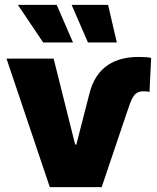

<svg xmlns="http://www.w3.org/2000/svg" viewBox="-20 -772 649 792"><path d="M6.8 -530.3 185.5 0H399.4L503.9 -309.6C524.4 -370.1 532.2 -395.5 573.2 -395.5C585 -395.5 591.8 -394.5 596.7 -392.6L603.5 -533.2C590.8 -536.1 573.2 -537.1 550.8 -537.1C460 -537.1 377 -501 348.6 -384.8L294.9 -175.8H290L201.2 -530.3ZM158.2 -596.7H281.2L213.9 -752H53.7ZM342.8 -596.7H461.9L425.8 -752H275.4Z"/></svg>

Font: Pretendard Black
Style: Regular
Weight: 900
Designer: Base glyphs from Inter by Rasmus Andersson; Hangeul glyphs from Noto Sans CJK(Source Han Sans) by Jang Soo-young and Kan
Foundry: Kil Hyung-jin
Version: Version 1.309;Glyphs 3.2 (3225)